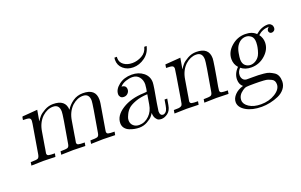

<svg xmlns="http://www.w3.org/2000/svg" viewBox="-97 -1056 2633 1680"><g transform="rotate(-20 1220.0 -216.5)"><path d="M32.2 0 37.1 -30.8H38.1Q92.3 -30.8 104.7 -37.8Q117.2 -44.9 122.1 -74.2L167 -341.8Q169.9 -359.9 169.9 -368.2Q169.9 -388.2 156 -394Q142.1 -399.9 99.1 -399.9Q99.1 -403.8 101.6 -416.5Q104 -429.2 106 -430.2Q107.9 -432.1 124 -432.1L247.1 -441.9L230 -342.8L231 -341.8Q242.2 -360.8 259 -380.4Q275.9 -399.9 313.5 -420.9Q351.1 -441.9 393.1 -441.9Q508.3 -441.9 512.2 -345.2Q535.2 -384.3 576.2 -413.1Q617.2 -441.9 670.9 -441.9Q789.1 -441.9 789.1 -339.8Q789.1 -320.8 786.1 -303.2L747.1 -70.8Q745.1 -61 745.1 -56.2Q745.1 -39.1 760 -34.9Q774.9 -30.8 817.9 -30.8L812 0Q715.8 -2.9 701.2 -2.9Q689.9 -2.9 587.9 0L592.8 -30.8H594.2Q644 -30.8 658.4 -36.4Q672.9 -42 676.8 -68.8L710.9 -269Q722.2 -339.8 722.2 -353Q722.2 -419.9 663.1 -419.9Q609.9 -419.9 562 -377Q511.2 -328.1 499 -249Q491.2 -205.1 477.1 -117.2Q476.1 -109.4 473.6 -94.2Q471.2 -79.1 469 -68.1Q466.8 -57.1 466.8 -56.2Q466.8 -39.1 481.9 -34.9Q497.1 -30.8 540 -30.8L534.2 0Q438 -2.9 422.9 -2.9Q411.6 -2.9 310.1 0L314.9 -30.8H315.9Q365.7 -30.8 380.4 -36.4Q395 -42 398.9 -68.8L433.1 -269Q444.3 -339.8 443.8 -353Q443.8 -419.9 384.8 -419.9Q331.5 -419.9 284.2 -377Q233.4 -328.1 221.2 -249Q213.4 -205.1 199.2 -117.2Q198.2 -109.4 195.6 -94.2Q192.9 -79.1 190.9 -68.1Q189 -57.1 189 -56.2Q189 -39.1 204.1 -34.9Q219.2 -30.8 262.2 -30.8L255.9 0Q159.7 -2.9 145 -2.9Q134.3 -2.9 32.2 0Z M889.6 -82Q889.6 -152.8 970.7 -204.3Q1051.8 -255.9 1173.3 -259.8Q1198.2 -260.7 1200.7 -262.2Q1203.6 -264.2 1207.5 -292Q1211.4 -319.8 1211.4 -329.1Q1211.4 -369.1 1188.5 -397.5Q1165.5 -425.8 1124.5 -425.8Q1096.7 -425.8 1063.7 -414.8Q1030.8 -403.8 1009.3 -379.9Q1051.3 -377.9 1051.8 -339.8Q1051.8 -318.8 1036.6 -303.5Q1021.5 -288.1 999.5 -288.1Q978.5 -288.1 968.5 -300Q958.5 -312 958.5 -327.1Q958.5 -372.1 1007.1 -410.2Q1055.7 -448.2 1127.4 -448.2Q1191.4 -448.2 1235.4 -413.1Q1279.3 -377.9 1279.3 -321.8Q1279.3 -293 1250.5 -138.2L1239.7 -65.9Q1239.7 -24.9 1268.6 -24.9Q1280.8 -24.9 1292.7 -35.9Q1304.7 -46.9 1310.5 -67.9Q1314.5 -80.1 1324.7 -145H1349.6Q1341.8 -96.2 1339.4 -86.9Q1331.5 -38.1 1301.5 -16.1Q1271.5 5.9 1242.7 5.9Q1228.5 5.9 1216.1 1.5Q1203.6 -2.9 1191.2 -22Q1178.7 -41 1178.7 -73.2Q1170.9 -60.1 1157.7 -43.9Q1144.5 -27.8 1109.6 -8.3Q1074.7 11.2 1034.7 11.2Q1013.7 11.2 991.2 7.1Q968.8 2.9 944.6 -6.6Q920.4 -16.1 905 -35.6Q889.6 -55.2 889.6 -82ZM966.3 -80.1Q966.3 -50.3 987.3 -30.8Q1008.3 -11.2 1041.5 -11.2Q1094.7 -11.2 1135.7 -51.8Q1173.8 -88.9 1183.6 -149.9L1198.7 -240.2Q1133.8 -237.3 1085.7 -219.2Q1037.6 -201.2 1016.1 -180.7Q994.6 -160.2 982.2 -133.5Q969.7 -106.9 968 -96.4Q966.3 -85.9 966.3 -80.1ZM1035.6 -619.1Q1035.6 -625 1037.6 -639.2H1060.5Q1060.5 -637.2 1060.1 -632.6Q1059.6 -627.9 1059.6 -626Q1059.6 -587.9 1091.1 -564.5Q1122.6 -541 1171.4 -541Q1216.3 -541 1260 -564.9Q1303.7 -588.9 1315.4 -639.2H1337.4Q1324.2 -576.2 1273.4 -539.6Q1222.7 -502.9 1165.5 -502.9Q1110.4 -502.9 1073 -535.2Q1035.6 -567.4 1035.6 -619.1Z M1364.7 0 1369.6 -30.8Q1400.4 -30.8 1413.6 -32Q1426.8 -33.2 1437.7 -39.1Q1448.7 -44.9 1451.7 -59.1Q1452.6 -62 1461.4 -112.8Q1502.4 -358.9 1502.4 -368.2Q1502.4 -388.2 1488.5 -394Q1474.6 -399.9 1431.6 -399.9L1436.5 -431.2L1579.6 -441.9L1562.5 -342.8L1563.5 -341.8Q1574.7 -360.8 1591.6 -380.4Q1608.4 -399.9 1646 -420.9Q1683.6 -441.9 1725.6 -441.9Q1843.8 -441.9 1843.8 -339.8Q1843.8 -325.7 1833.5 -261.2L1818.4 -171.9Q1799.3 -70.8 1799.3 -56.2Q1799.3 -39.1 1814.5 -34.9Q1829.6 -30.8 1872.6 -30.8L1867.7 0Q1765.6 -2.9 1755.4 -2.9Q1744.1 -2.9 1642.6 0L1647.5 -30.8Q1698.2 -30.8 1712.9 -36.4Q1727.5 -42 1731.4 -68.8L1765.6 -269Q1776.9 -339.8 1776.4 -353Q1776.4 -419.9 1717.3 -419.9Q1664.1 -419.9 1616.7 -377Q1565.9 -328.1 1553.7 -249Q1545.9 -205.1 1531.7 -117.2Q1530.8 -109.4 1528.1 -94.2Q1525.4 -79.1 1523.4 -68.1Q1521.5 -57.1 1521.5 -56.2Q1521.5 -39.1 1536.6 -34.9Q1551.8 -30.8 1594.7 -30.8L1589.4 0Q1487.3 -2.9 1477.5 -2.9Q1466.8 -2.9 1364.7 0Z M1901.4 89.8Q1901.4 54.7 1930.9 23.4Q1960.4 -7.8 2010.3 -22Q1980.5 -45.9 1980 -90.8Q1980 -147.9 2026.4 -193.8Q1995.6 -227.1 1995.1 -275.9Q1995.1 -341.8 2051.8 -391.8Q2108.4 -441.9 2181.2 -441.9Q2246.1 -441.9 2282.2 -405.8Q2335.4 -452.6 2395 -453.1Q2413.1 -453.1 2424.1 -443.6Q2435.1 -434.1 2437.7 -425.5Q2440.4 -417 2440.4 -410.2Q2440.4 -392.1 2429.9 -383.1Q2419.4 -374 2407.2 -374Q2394 -374 2387.2 -382.1Q2380.4 -390.1 2380.4 -400.1Q2380.4 -410.2 2387.2 -419.2Q2394 -428.2 2399.4 -430.2V-431.2Q2340.3 -431.2 2296.4 -391.1Q2322.3 -356 2322.3 -314.9Q2322.3 -250 2266.4 -199.5Q2210.4 -148.9 2136.2 -148.9Q2079.1 -148.9 2041 -180.2Q2014.2 -153.3 2014.2 -119.1Q2014.2 -97.2 2026.6 -81.5Q2039.1 -65.9 2060.1 -64.9H2116.2Q2150.4 -64.9 2168.2 -64.5Q2186 -64 2218.5 -61Q2251 -58.1 2269.5 -50Q2288.1 -42 2308.1 -29.5Q2328.1 -17.1 2337.6 4.9Q2347.2 26.9 2347.2 56.2Q2347.2 95.2 2323.2 125.5Q2299.3 155.8 2261.2 172.4Q2223.1 189 2182.6 197.5Q2142.1 206.1 2104 206.1Q2015.1 206.1 1958.3 172.4Q1901.4 138.7 1901.4 89.8ZM1953.1 90.8Q1953.1 127.9 1995.6 155.5Q2038.1 183.1 2105 183.1Q2181.2 183.1 2237.8 147.5Q2294.4 111.8 2294.4 65.9Q2294.4 47.9 2287.8 34.9Q2281.2 22 2265.6 14.4Q2250 6.8 2236.1 2Q2222.2 -2.9 2196.8 -4.4Q2171.4 -5.9 2156.2 -6.3Q2141.1 -6.8 2111.3 -6.8Q2053.2 -6.8 2036.1 -4.4Q2019 -2 2000 12.2Q1953.1 43.9 1953.1 90.8ZM2066.4 -249Q2066.4 -209 2087.9 -190.4Q2109.4 -171.9 2137.2 -171.9Q2161.1 -171.9 2185.1 -186.5Q2209 -201.2 2223.1 -226.1Q2232.9 -244.1 2240 -272Q2247.1 -299.8 2248.5 -316.4Q2250 -333 2250 -341.8Q2250 -383.8 2227.5 -401.4Q2205.1 -418.9 2180.2 -418.9Q2128.4 -418.9 2095.2 -368.2Q2080.1 -344.2 2073.2 -305.2Q2066.4 -266.1 2066.4 -249Z"/></g></svg>

Font: CMU Serif Extra
Style: RomanSlanted
Weight: 500
Italic angle: -9.46001°
Version: Version 0.7.0